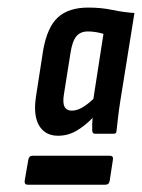

<svg xmlns="http://www.w3.org/2000/svg" viewBox="-20 -684 382 517"><path d="M136.3 -318.5Q101.1 -318.5 84.9 -346.6Q68.7 -374.7 77.5 -427.9L96 -547.4Q107 -611 136 -637.3Q165 -663.6 217.4 -663.6Q252.9 -663.6 282.3 -657.3Q311.6 -651 342 -649L303.6 -409.9Q299.6 -384.4 297.6 -365.3Q295.6 -346.1 293.8 -332.1Q293.8 -323.9 286.6 -323.9H236Q228.8 -323.9 228.4 -332.1Q228 -340.1 228.2 -348.8Q228.4 -357.5 229.4 -366.5Q207.8 -344.5 185.3 -331.5Q162.7 -318.5 136.3 -318.5ZM54.6 -186.6Q45.1 -186.6 46.5 -197.6L56.2 -253.6Q58.2 -264.6 67.2 -264.6H276Q286 -264.6 284 -253.6L275.4 -197.6Q274 -186.6 263.5 -186.6ZM173.1 -386.1Q187.1 -386.1 201.3 -394.4Q215.4 -402.6 231.4 -417.5L258.6 -592.9Q250 -595.5 239.1 -597.4Q228.2 -599.3 216.5 -599.3Q196.3 -599.3 185.5 -586.1Q174.6 -572.9 169.8 -541.4L152 -429.2Q148.4 -406.6 153.9 -396.4Q159.5 -386.1 173.1 -386.1Z"/></svg>

Font: Sofia Sans Condensed
Style: Italic
Weight: 400
Italic angle: -9°
Designer: Botio Nikoltchev, Ani Petrova
Foundry: lettersoup
Version: Version 4.101